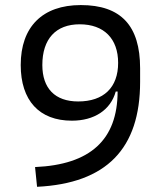

<svg xmlns="http://www.w3.org/2000/svg" viewBox="-20 -716 626 746"><path d="M259.3 -247.1C345.7 -247.1 409.7 -288.1 429.7 -360.4H437C436.5 -172.9 331.1 -76.2 116.2 -66.9L124 9.8C394 -3.4 524.4 -138.7 524.4 -397.9V-450.7C524.4 -616.7 449.7 -696.3 293.9 -696.3C145 -696.3 60.5 -611.8 60.5 -463.4C60.5 -325.7 132.3 -247.1 259.3 -247.1ZM283.7 -321.8C193.8 -321.8 144.5 -372.6 144.5 -463.4C144.5 -564.5 196.8 -621.6 289.6 -621.6C383.8 -621.6 439 -565.9 439 -471.7C439 -376 382.8 -321.8 283.7 -321.8Z"/></svg>

Font: Cascadia Mono PL SemiLight
Style: Regular
Weight: 350
Monospace: yes
Designer: Aaron Bell
Foundry: Saja Typeworks
Version: Version 2404.023